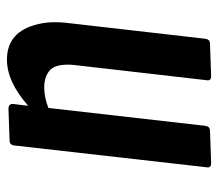

<svg xmlns="http://www.w3.org/2000/svg" viewBox="-58 -577 637 561"><g transform="rotate(-90 260.5 -296.5)"><path d="M237.3 -577.6 231.9 -532.7Q302.2 -594.7 366.7 -594.7Q448.7 -594.7 470.2 -504.9Q476.1 -480.5 476.1 -458.7Q476.1 -437 474.6 -423.8L427.7 -14.6Q425.8 -2.4 415.5 -1.5L316.9 2Q306.2 1 306.2 -7.3L350.6 -394Q352.1 -406.7 352.1 -417Q352.1 -457 333.3 -471.4Q314.5 -485.8 285.6 -485.8Q256.8 -485.8 225.6 -473.6L173.3 -14.6Q171.4 -2.4 161.1 -1.5L62.5 2Q51.8 1 51.8 -7.3L116.2 -575.2Q118.2 -585.9 128.4 -586.9L224.1 -590.3Q237.3 -589.8 237.3 -577.6Z"/></g></svg>

Font: Contrail One
Style: Regular
Weight: 400
Designer: Riccardo De Franceschi
Foundry: Sorkin Type Co.
Version: Version 1.003